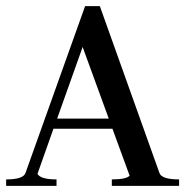

<svg xmlns="http://www.w3.org/2000/svg" viewBox="-28 -605 603 625"><path d="M336 0V-21Q382 -21 394 -33L338 -186H146L94 -39Q104 -21 156 -21V0H-8V-21Q48 -21 55 -42L249 -585H297L491 -42Q498 -21 555 -21V0ZM241 -452 158 -219H326Z"/></svg>

Font: Judson
Style: Regular
Weight: 400
Version: Version 20110429